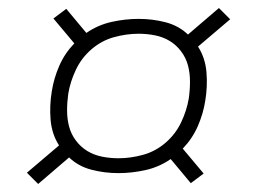

<svg xmlns="http://www.w3.org/2000/svg" viewBox="-20 -579 640 478"><path d="M75 -121 47 -149 127 -217Q109 -245 106 -280.5Q103 -316 109 -352Q114 -384 127.5 -415Q141 -446 165 -471L113 -533L145 -557L195 -497Q224 -517 258 -524.5Q292 -532 325 -532Q360 -532 392.5 -523.5Q425 -515 448 -493L525 -559L553 -531L473 -463Q491 -435 494 -399.5Q497 -364 491 -328Q486 -296 472.5 -265Q459 -234 435 -209L487 -147L455 -123L405 -183Q376 -163 342 -155.5Q308 -148 275 -148Q240 -148 207.5 -156.5Q175 -165 152 -187ZM275 -185Q305 -185 336 -193.5Q367 -202 392 -223.5Q417 -245 431 -274.5Q445 -304 450 -334Q453 -355 453 -376Q453 -397 448 -416Q443 -435 431 -451Q419 -467 402.5 -477Q386 -487 366 -491Q346 -495 325 -495Q295 -495 264 -486.5Q233 -478 208 -456.5Q183 -435 169 -405.5Q155 -376 150 -346Q147 -325 147 -304Q147 -283 152 -264Q157 -245 169 -229Q181 -213 197.5 -203Q214 -193 234 -189Q254 -185 275 -185Z"/></svg>

Font: Iosevka XLt Ex Obl
Style: Regular
Weight: 200
Width: 7
Italic angle: -9°
Monospace: yes
Designer: Belleve Invis
Foundry: Belleve Invis
Version: Version 32.5.0; ttfautohint (v1.8.4)